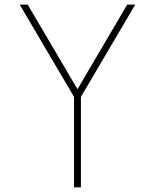

<svg xmlns="http://www.w3.org/2000/svg" viewBox="-20 -798 660 818"><path d="M64 -778.3H98.1L310.1 -418L522 -778.3H556.2L324.7 -385.3V0H295.4V-385.3Z"/></svg>

Font: Cherry
Style: Light
Weight: 300
Designer: Amin Abedi
Version: Version 1.00 ; ttfautohint (v1.6)